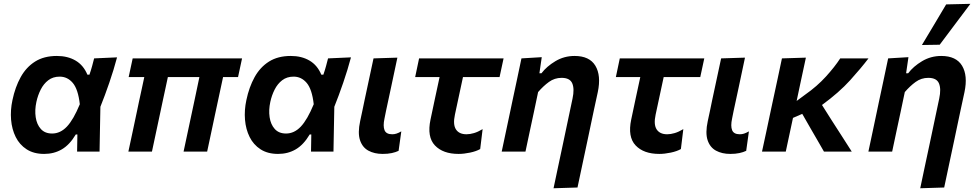

<svg xmlns="http://www.w3.org/2000/svg" viewBox="-20 -810 5220 1026"><path d="M216 12.5Q160.5 12.5 122.5 -12Q84.5 -36.5 64 -77.8Q43.5 -119 39.2 -170.2Q35 -221.5 46.5 -275Q61 -344.5 90.5 -397.8Q120 -451 167.5 -481Q215 -511 284 -511Q342 -511 384 -486.2Q426 -461.5 447 -411H458Q466.5 -435.5 472.2 -456.8Q478 -478 483 -498L605.5 -503.5Q588 -437.5 564.2 -368.2Q540.5 -299 516.5 -239.5Q515.5 -179.5 514.2 -119.5Q513 -59.5 512 0H392Q392.5 -23 392.8 -46.2Q393 -69.5 393.5 -91.5H385Q352 -36 310.2 -11.8Q268.5 12.5 216 12.5ZM258.5 -96.5Q302.5 -96.5 337.5 -133.5Q372.5 -170.5 406.5 -253Q397.5 -333 369 -366.8Q340.5 -400.5 299 -400.5Q263 -400.5 238 -381.2Q213 -362 197.5 -331.2Q182 -300.5 174.5 -265.5Q165 -222 170.8 -183.5Q176.5 -145 198.2 -120.8Q220 -96.5 258.5 -96.5Z M666 0Q677.5 -53 688.5 -104.8Q699.5 -156.5 712.5 -218L722.5 -266Q731 -305 738 -337.2Q745 -369.5 751 -398H667.5L689 -498H1273.5L1252 -398H1172L1129 -197.5Q1119 -150.5 1108.5 -100.8Q1098 -51 1087 0H961Q968.5 -35 978.8 -83.5Q989 -132 1000 -183Q1010.5 -232 1021.5 -283.8Q1032.5 -335.5 1045.5 -398H877Q870.5 -368.5 864.2 -338.2Q858 -308 851 -277L837 -211Q825 -155.5 814.2 -104.2Q803.5 -53 792 0Z M1466 12.5Q1410.5 12.5 1372.5 -12Q1334.5 -36.5 1314 -77.8Q1293.5 -119 1289.2 -170.2Q1285 -221.5 1296.5 -275Q1311 -344.5 1340.5 -397.8Q1370 -451 1417.5 -481Q1465 -511 1534 -511Q1592 -511 1634 -486.2Q1676 -461.5 1697 -411H1708Q1716.5 -435.5 1722.2 -456.8Q1728 -478 1733 -498L1855.5 -503.5Q1838 -437.5 1814.2 -368.2Q1790.5 -299 1766.5 -239.5Q1765.5 -179.5 1764.2 -119.5Q1763 -59.5 1762 0H1642Q1642.5 -23 1642.8 -46.2Q1643 -69.5 1643.5 -91.5H1635Q1602 -36 1560.2 -11.8Q1518.5 12.5 1466 12.5ZM1508.5 -96.5Q1552.5 -96.5 1587.5 -133.5Q1622.5 -170.5 1656.5 -253Q1647.5 -333 1619 -366.8Q1590.5 -400.5 1549 -400.5Q1513 -400.5 1488 -381.2Q1463 -362 1447.5 -331.2Q1432 -300.5 1424.5 -265.5Q1415 -222 1420.8 -183.5Q1426.5 -145 1448.2 -120.8Q1470 -96.5 1508.5 -96.5Z M2025 12.5Q1980.5 12.5 1948.5 -5Q1916.5 -22.5 1903.8 -61Q1891 -99.5 1904.5 -162.5Q1912 -197.5 1917.2 -222Q1922.5 -246.5 1928 -274Q1942.5 -341.5 1953.5 -393Q1964.5 -444.5 1976 -498L2103.5 -502Q2085 -414.5 2069.2 -340.5Q2053.5 -266.5 2042.5 -216L2034.5 -176Q2026 -136.5 2034.8 -114.5Q2043.5 -92.5 2076 -92.5Q2087.5 -92.5 2098.5 -96Q2109.5 -99.5 2124.5 -108L2110 -4Q2094.5 3.5 2073.5 8Q2052.5 12.5 2025 12.5Z M2430.5 12.5Q2347 12.5 2304 -33Q2261 -78.5 2280.5 -171Q2292.5 -228.5 2304 -282Q2315.5 -335.5 2329 -398H2198.5L2219.5 -498H2671L2649.5 -398H2454Q2443 -347.5 2432.5 -297.8Q2422 -248 2411 -197.5Q2399.5 -144.5 2416.5 -118.5Q2433.5 -92.5 2473 -92.5Q2491.5 -92.5 2512.8 -98.8Q2534 -105 2559 -120L2546 -13.5Q2525 -1.5 2492 5.5Q2459 12.5 2430.5 12.5Z M2938 196Q2949 143.5 2961.8 83.5Q2974.5 23.5 2988.5 -42Q3001 -102 3014 -162.8Q3027 -223.5 3039.5 -283.5Q3050.5 -335 3038 -364.5Q3025.5 -394 2981 -394Q2943.5 -394 2913.5 -372.2Q2883.5 -350.5 2855.5 -318L2833 -211Q2820.5 -153.5 2810 -103.8Q2799.5 -54 2788 0H2661Q2672.5 -54 2683.2 -104.8Q2694 -155.5 2707 -217L2717.5 -267Q2728.5 -318.5 2741 -377Q2753.5 -435.5 2766.5 -498L2875 -504.5L2862.5 -418.5H2873.5Q2901 -455 2947.8 -483Q2994.5 -511 3050.5 -511Q3130 -511 3161.5 -458.8Q3193 -406.5 3174.5 -318Q3163.5 -268 3154.2 -224.5Q3145 -181 3137 -143L3120.5 -64.5Q3105.5 5.5 3092.5 67Q3079.5 128.5 3066 192Z M3503 12.5Q3419.5 12.5 3376.5 -33Q3333.5 -78.5 3353 -171Q3365 -228.5 3376.5 -282Q3388 -335.5 3401.5 -398H3271L3292 -498H3743.5L3722 -398H3526.5Q3515.5 -347.5 3505 -297.8Q3494.5 -248 3483.5 -197.5Q3472 -144.5 3489 -118.5Q3506 -92.5 3545.5 -92.5Q3564 -92.5 3585.2 -98.8Q3606.5 -105 3631.5 -120L3618.5 -13.5Q3597.5 -1.5 3564.5 5.5Q3531.5 12.5 3503 12.5Z M3882.5 12.5Q3838 12.5 3806 -5Q3774 -22.5 3761.2 -61Q3748.5 -99.5 3762 -162.5Q3769.5 -197.5 3774.8 -222Q3780 -246.5 3785.5 -274Q3800 -341.5 3811 -393Q3822 -444.5 3833.5 -498L3961 -502Q3942.5 -414.5 3926.8 -340.5Q3911 -266.5 3900 -216L3892 -176Q3883.5 -136.5 3892.2 -114.5Q3901 -92.5 3933.5 -92.5Q3945 -92.5 3956 -96Q3967 -99.5 3982 -108L3967.5 -4Q3952 3.5 3931 8Q3910 12.5 3882.5 12.5Z M4052 0Q4063.5 -53.5 4074.5 -104.2Q4085.5 -155 4098.5 -217.5L4109 -266.5Q4124 -336.5 4135.5 -389.5Q4147 -442.5 4158.5 -498L4286.5 -502Q4272 -435.5 4259.5 -376.5Q4247 -317.5 4237 -270.5L4283 -304.5Q4346.5 -349 4393.5 -400.8Q4440.5 -452.5 4470 -498H4621Q4582 -446.5 4523 -381.2Q4464 -316 4372.5 -249L4425 -166Q4449.5 -128.5 4477 -85.2Q4504.5 -42 4531.5 0H4383Q4365 -31.5 4347.8 -61.2Q4330.5 -91 4312 -123L4267 -201.5L4217.5 -180Q4207.5 -133 4198.2 -89.8Q4189 -46.5 4179 0Z M4897.5 196Q4908.5 143.5 4921.2 83.5Q4934 23.5 4948 -42Q4960.5 -102 4973.5 -162.8Q4986.5 -223.5 4999 -283.5Q5010 -335 4997.5 -364.5Q4985 -394 4940.5 -394Q4903 -394 4873 -372.2Q4843 -350.5 4815 -318L4792.5 -211Q4780 -153.5 4769.5 -103.8Q4759 -54 4747.5 0H4620.5Q4632 -54 4642.8 -104.8Q4653.5 -155.5 4666.5 -217L4677 -267Q4688 -318.5 4700.5 -377Q4713 -435.5 4726 -498L4834.5 -504.5L4822 -418.5H4833Q4860.5 -455 4907.2 -483Q4954 -511 5010 -511Q5089.5 -511 5121 -458.8Q5152.5 -406.5 5134 -318Q5123 -268 5113.8 -224.5Q5104.5 -181 5096.5 -143L5080 -64.5Q5065 5.5 5052 67Q5039 128.5 5025.5 192ZM4906.5 -569.5Q4939.5 -624.5 4971.8 -678.5Q5004 -732.5 5036 -786.5L5165.5 -789.5Q5123.5 -733.5 5082.5 -679Q5041.5 -624.5 5001.5 -571Z"/></svg>

Font: Commissioner SemiBold
Style: Italic
Weight: 600
Italic angle: -12°
Designer: Kostas Bartsokas
Foundry: Kostas Bartsokas
Version: Version 1.000; ttfautohint (v1.8.3)